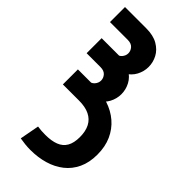

<svg xmlns="http://www.w3.org/2000/svg" viewBox="-64 -1024 1744 1744"><g transform="rotate(-45 808.0 -151.5)"><path d="M441 234Q339 234 263.5 198.5Q188 163 138.5 100Q89 37 64.5 -46.5Q40 -130 40 -227Q40 -261 43.5 -295Q47 -329 53 -363L240 -328Q236 -303 234.5 -278Q233 -253 233 -227Q233 -150 253.5 -97Q274 -44 320 -17.5Q366 9 441 9Q516 9 567 -17.5Q618 -44 644 -97.5Q670 -151 670 -231V-439H863V-231Q863 -132 835.5 -47.5Q808 37 754 100Q700 163 621.5 198.5Q543 234 441 234ZM983 0Q925 0 872 -28Q819 -56 785 -114.5Q751 -173 751 -264L856 -309Q856 -264 882.5 -241Q909 -218 940 -218Q972 -218 997.5 -240.5Q1023 -263 1023 -309V-487H1216V-264Q1216 -173 1182 -114.5Q1148 -56 1095 -28Q1042 0 983 0ZM1333 0Q1275 0 1222 -28Q1169 -56 1135 -114.5Q1101 -173 1101 -264L1206 -309Q1206 -264 1232.5 -241Q1259 -218 1290 -218Q1322 -218 1347.5 -240.5Q1373 -263 1373 -309V-537H1566V-264Q1566 -173 1532 -114.5Q1498 -56 1445 -28Q1392 0 1333 0Z"/></g></svg>

Font: Alexandria Black
Style: Regular
Weight: 900
Designer: Mohamed Gaber
Foundry: Kief Type Foundry
Version: Version 5.100